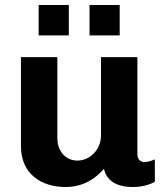

<svg xmlns="http://www.w3.org/2000/svg" viewBox="-20 -740 651 770"><path d="M135 -720V-598H256V-720ZM339 -720V-598H460V-720ZM531 -120V-511H385V-197C385 -140 341 -96 290 -96C243 -96 210 -134 210 -186V-511H64V-154C64 -43 145 10 243 10C315 10 364 -25 397 -63C407 -18 443 10 513 10C563 10 594 -7 601 -11V-101C595 -98 575 -90 560 -90C547 -90 531 -98 531 -120Z"/></svg>

Font: Chivo
Style: Bold
Weight: 700
Designer: Hector Gatti
Foundry: Omnibus-Type
Version: Version 1.003;PS 001.003;hotconv 1.0.70;makeotf.lib2.5.58329